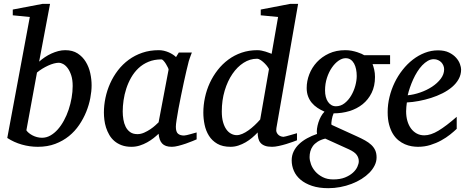

<svg xmlns="http://www.w3.org/2000/svg" viewBox="-20 -757 2453 1006"><path d="M360.8 -306.2Q360.8 -339.8 353 -363Q345.2 -386.2 334 -400.9Q322.8 -415.5 310.3 -421.9Q297.9 -428.2 289.1 -428.2Q276.9 -428.2 262.2 -424.3Q247.6 -420.4 232.2 -413.3Q216.8 -406.2 201.7 -397Q186.5 -387.7 173.8 -377L118.2 -74.2Q123 -66.9 131.3 -60.1Q139.6 -53.2 150.4 -47.6Q161.1 -42 173.8 -38.6Q186.5 -35.2 200.2 -35.2Q223.1 -35.2 243.9 -46.9Q264.6 -58.6 282.5 -78.6Q300.3 -98.6 314.9 -125.5Q329.6 -152.3 339.6 -182.4Q349.6 -212.4 355.2 -244.4Q360.8 -276.4 360.8 -306.2ZM460 -310.1Q460 -278.8 453.1 -242.9Q446.3 -207 431.9 -171.4Q417.5 -135.7 395 -102.5Q372.6 -69.3 341.3 -43.9Q310.1 -18.6 269.5 -3.2Q229 12.2 178.2 12.2Q135.7 12.2 94.5 0.5Q53.2 -11.2 18.1 -34.2L136.2 -668L46.9 -676.8V-707L203.1 -736.8H242.2L185.1 -434.1Q198.7 -446.3 215.1 -457.3Q231.4 -468.3 249 -476.3Q266.6 -484.4 285.2 -489.3Q303.7 -494.1 321.8 -494.1Q360.4 -494.1 386.7 -477.1Q413.1 -460 429.4 -433.1Q445.8 -406.2 452.9 -373.8Q460 -341.3 460 -310.1Z M863.3 -392.1Q863.8 -394.5 859.6 -403.3Q855.5 -412.1 849.6 -421.6Q843.8 -431.2 837.2 -438.5Q830.6 -445.8 826.2 -445.8Q788.1 -445.8 758.1 -433.3Q728 -420.9 705.6 -399.7Q683.1 -378.4 667.2 -350.6Q651.4 -322.8 641.6 -292.5Q631.8 -262.2 627.4 -231.4Q623 -200.7 623 -172.9Q623 -151.9 626.5 -130.9Q629.9 -109.9 638.4 -92.8Q647 -75.7 661.9 -64.9Q676.8 -54.2 700.2 -54.2Q717.8 -54.2 735.4 -62Q752.9 -69.8 768.1 -80.1Q783.2 -90.3 794.4 -100.6Q805.7 -110.8 811 -116.2ZM1010.3 -26.9Q1004.4 -24.4 988.8 -17.8Q973.1 -11.2 953.9 -4.6Q934.6 2 914.8 7.1Q895 12.2 880.4 12.2Q862.3 12.2 849.9 7.8Q837.4 3.4 829.3 -5.4Q821.3 -14.2 816.9 -26.9Q812.5 -39.6 811 -56.2Q799.8 -45.4 784.7 -33.4Q769.5 -21.5 751.2 -11.2Q732.9 -1 712.2 5.6Q691.4 12.2 668.9 12.2Q639.6 12.2 617.4 3.9Q595.2 -4.4 579.1 -18.3Q563 -32.2 552.5 -50.5Q542 -68.8 535.6 -88.6Q529.3 -108.4 526.9 -128.7Q524.4 -148.9 524.4 -167Q524.4 -205.6 532.7 -244.9Q541 -284.2 557.4 -320.6Q573.7 -356.9 598.1 -388.7Q622.6 -420.4 654.5 -443.8Q686.5 -467.3 725.8 -480.7Q765.1 -494.1 812 -494.1Q825.7 -494.1 839.1 -491Q852.5 -487.8 864.3 -482.7Q876 -477.5 885.7 -471.2Q895.5 -464.8 902.3 -458L917 -481.9H985.4Q982.9 -476.1 980 -468Q977.1 -460 974.1 -451.7Q971.2 -443.4 969 -436Q966.8 -428.7 966.3 -424.8Q962.9 -411.6 956.5 -385Q950.2 -358.4 943.1 -325.2Q936 -292 928.5 -255.6Q920.9 -219.2 915 -186.8Q909.2 -154.3 905.3 -129.2Q901.4 -104 901.4 -92.8Q901.4 -66.4 912.6 -56.6Q923.8 -46.9 944.3 -46.9Q949.2 -46.9 958.7 -49.1Q968.3 -51.3 978.5 -54.2Q988.8 -57.1 997.6 -59.6Q1006.3 -62 1010.3 -63Z M1428.2 -85.9Q1425.8 -71.8 1429.7 -63Q1433.6 -54.2 1440.2 -49.1Q1446.8 -43.9 1453.9 -42Q1460.9 -40 1464.4 -40Q1467.8 -40 1478.3 -42.7Q1488.8 -45.4 1500.5 -48.8Q1512.2 -52.2 1522.5 -55.2L1536.1 -59.1V-22Q1530.3 -19.5 1514.6 -13.9Q1499 -8.3 1480 -2.4Q1460.9 3.4 1440.7 7.8Q1420.4 12.2 1405.3 12.2Q1382.3 12.2 1367.7 6.6Q1353 1 1344.7 -9Q1336.4 -19 1333.3 -32.7Q1330.1 -46.4 1330.1 -63Q1316.9 -48.8 1301 -35.4Q1285.2 -22 1267.1 -11.5Q1249 -1 1229 5.6Q1209 12.2 1188 12.2Q1146 12.2 1118.4 -3.9Q1090.8 -20 1074.7 -45.9Q1058.6 -71.8 1052 -103.5Q1045.4 -135.3 1045.4 -167Q1045.4 -206.5 1054 -246.3Q1062.5 -286.1 1079.3 -322.5Q1096.2 -358.9 1120.6 -390.1Q1145 -421.4 1176.3 -444.6Q1207.5 -467.8 1245.8 -481Q1284.2 -494.1 1328.1 -494.1Q1339.4 -494.1 1350.1 -491.9Q1360.8 -489.7 1370.6 -486.8Q1380.4 -483.9 1388.7 -480.5Q1397 -477.1 1403.3 -475.1L1437 -668L1346.2 -676.8V-707L1501 -736.8H1542ZM1389.2 -394Q1389.6 -396 1383.5 -405Q1377.4 -414.1 1367.9 -423.8Q1358.4 -433.6 1347.2 -441.4Q1335.9 -449.2 1326.2 -449.2Q1289.6 -449.2 1256.3 -428Q1223.1 -406.7 1197.8 -369.6Q1172.4 -332.5 1157.2 -282Q1142.1 -231.4 1142.1 -172.9Q1142.1 -140.6 1148.7 -117.2Q1155.3 -93.8 1166.3 -78.6Q1177.2 -63.5 1191.4 -56.2Q1205.6 -48.8 1220.2 -48.8Q1233.9 -48.8 1249.8 -55.7Q1265.6 -62.5 1281.7 -74Q1297.9 -85.4 1313.7 -100.3Q1329.6 -115.2 1343.3 -130.9Z M1859.9 87.9Q1859.9 69.8 1849.1 54.7Q1838.4 39.6 1809.1 25.9L1684.1 -30.8Q1660.2 -24.9 1644.3 -14.6Q1628.4 -4.4 1619.1 8.5Q1609.9 21.5 1606 36.1Q1602.1 50.8 1602.1 65.9Q1602.1 83 1609.4 103.5Q1616.7 124 1632.1 141.6Q1647.5 159.2 1670.9 171.1Q1694.3 183.1 1726.1 183.1Q1762.2 183.1 1787.6 172.9Q1813 162.6 1829.1 147.9Q1845.2 133.3 1852.5 116.9Q1859.9 100.6 1859.9 87.9ZM1849.1 -358.9Q1849.1 -377.4 1845.7 -394.3Q1842.3 -411.1 1835.2 -424.1Q1828.1 -437 1817.1 -444.6Q1806.2 -452.1 1791 -452.1Q1772.9 -452.1 1753.9 -439Q1734.9 -425.8 1719 -402.8Q1703.1 -379.9 1693.1 -349.1Q1683.1 -318.4 1683.1 -283.2Q1683.1 -265.1 1687 -249.8Q1690.9 -234.4 1698.5 -223.4Q1706.1 -212.4 1716.6 -206.3Q1727.1 -200.2 1740.2 -200.2Q1765.1 -200.2 1785.4 -216.1Q1805.7 -231.9 1819.8 -255.9Q1834 -279.8 1841.6 -307.6Q1849.1 -335.4 1849.1 -358.9ZM1932.1 -420.9Q1936.5 -409.7 1940.7 -392.1Q1944.8 -374.5 1944.8 -354Q1944.8 -306.2 1927.2 -270.5Q1909.7 -234.9 1879.9 -210.9Q1850.1 -187 1810.8 -175Q1771.5 -163.1 1728 -163.1Q1724.6 -155.8 1722.2 -147Q1719.7 -138.2 1718.3 -129.6Q1716.8 -121.1 1716.3 -114Q1715.8 -106.9 1717.3 -103L1851.1 -42Q1874 -31.7 1892.8 -21.2Q1911.6 -10.7 1925 1.7Q1938.5 14.2 1945.8 30Q1953.1 45.9 1953.1 67.9Q1953.1 89.4 1943.1 109.6Q1933.1 129.9 1915.8 147.7Q1898.4 165.5 1874.3 180.7Q1850.1 195.8 1822 206.5Q1793.9 217.3 1762.9 223.1Q1731.9 229 1700.2 229Q1650.9 229 1614.7 216.8Q1578.6 204.6 1554.9 184.6Q1531.2 164.6 1519.8 138.2Q1508.3 111.8 1508.3 83Q1508.3 57.6 1518.8 36.1Q1529.3 14.6 1547.4 -2.4Q1565.4 -19.5 1589.6 -32.7Q1613.8 -45.9 1641.1 -55.2Q1638.7 -66.9 1640.9 -82.8Q1643.1 -98.6 1648.2 -115Q1653.3 -131.3 1661.6 -146.5Q1669.9 -161.6 1680.2 -171.9Q1660.2 -180.7 1643.1 -192.1Q1626 -203.6 1613.5 -218.5Q1601.1 -233.4 1594 -252.7Q1586.9 -272 1586.9 -295.9Q1586.9 -332.5 1600.6 -367.9Q1614.3 -403.3 1640.4 -431.4Q1666.5 -459.5 1703.9 -476.8Q1741.2 -494.1 1789.1 -494.1Q1807.1 -494.1 1823 -491Q1838.9 -487.8 1851.8 -483.6Q1864.7 -479.5 1874.3 -475.1Q1883.8 -470.7 1888.2 -467.8H2023.9V-420.9Z M2307.1 -394Q2307.1 -403.8 2303.2 -413.3Q2299.3 -422.9 2292.5 -430.2Q2285.6 -437.5 2275.4 -442.1Q2265.1 -446.8 2252.9 -446.8Q2236.3 -446.8 2221.2 -438Q2206.1 -429.2 2192.1 -414.6Q2178.2 -399.9 2166.3 -380.9Q2154.3 -361.8 2144.8 -340.8Q2135.3 -319.8 2127.9 -298.3Q2120.6 -276.9 2116.2 -257.8Q2147.9 -260.7 2181.9 -272.5Q2215.8 -284.2 2243.7 -302.5Q2271.5 -320.8 2289.3 -344.2Q2307.1 -367.7 2307.1 -394ZM2396 -393.1Q2396 -365.7 2383.3 -342.8Q2370.6 -319.8 2348.9 -301.3Q2327.1 -282.7 2298.6 -268.3Q2270 -253.9 2238.5 -243.9Q2207 -233.9 2174.3 -227.8Q2141.6 -221.7 2111.8 -220.2Q2110.4 -210.4 2109.1 -196.8Q2107.9 -183.1 2107.9 -173.8Q2107.9 -146.5 2114.5 -123.5Q2121.1 -100.6 2133.5 -83.7Q2146 -66.9 2163.6 -57.4Q2181.2 -47.9 2203.1 -47.9Q2236.8 -47.9 2277.3 -72.3Q2317.9 -96.7 2373 -145V-82Q2358.9 -68.4 2338.4 -52Q2317.9 -35.6 2291.7 -21.2Q2265.6 -6.8 2234.9 2.7Q2204.1 12.2 2169.9 12.2Q2154.8 12.2 2137 9.3Q2119.1 6.3 2101.6 -1.2Q2084 -8.8 2067.6 -22Q2051.3 -35.2 2038.8 -55.4Q2026.4 -75.7 2018.8 -103.8Q2011.2 -131.8 2011.2 -169.9Q2011.2 -209.5 2020.8 -248.8Q2030.3 -288.1 2047.6 -324Q2064.9 -359.9 2089.4 -390.9Q2113.8 -421.9 2143.1 -444.6Q2172.4 -467.3 2205.8 -480.2Q2239.3 -493.2 2274.9 -493.2Q2309.6 -493.2 2332.8 -481.7Q2356 -470.2 2370.1 -454.1Q2384.3 -438 2390.1 -420.9Q2396 -403.8 2396 -393.1Z"/></svg>

Font: Charis SIL APac
Style: Italic
Weight: 400
Italic angle: -11°
Foundry: SIL International
Version: Version 5.000